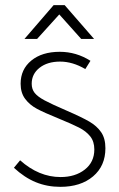

<svg xmlns="http://www.w3.org/2000/svg" viewBox="-20 -714 462 745"><path d="M34 -63 58 -92Q131 -27 215 -27Q272 -27 309 -56Q346 -85 346 -134Q346 -165 330 -185Q314 -205 286.5 -219Q259 -233 203 -256Q151 -277 123 -292Q95 -307 77.5 -330.5Q60 -354 60 -389Q60 -445 101.5 -479Q143 -513 212 -513Q276 -513 331 -478L311 -446Q262 -475 213 -475Q164 -475 133.5 -451Q103 -427 103 -389Q103 -368 114.5 -353.5Q126 -339 153 -324.5Q180 -310 238 -285Q298 -259 327 -242Q356 -225 372.5 -201Q389 -177 389 -139Q389 -70 341 -29.5Q293 11 214 11Q163 11 119 -7Q75 -25 34 -63ZM188 -694H231L345 -563H295L210 -658L124 -563H75Z"/></svg>

Font: Bellota Text Light
Style: Regular
Weight: 300
Designer: Kemie Guaida
Foundry: Kemie Guaida
Version: Version 4.001